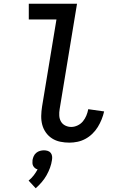

<svg xmlns="http://www.w3.org/2000/svg" viewBox="-20 -755 640 1027"><path d="M351 8Q326 8 302 3Q278 -2 258.5 -14.5Q239 -27 225.5 -46Q212 -65 206 -87.5Q200 -110 200.5 -135Q201 -160 205 -185L282 -651H134V-735H392L299 -171Q296 -154 297 -136.5Q298 -119 306 -105Q314 -91 329 -83.5Q344 -76 361 -76Q378 -76 395 -84Q412 -92 423.5 -106Q435 -120 442 -137Q449 -154 452 -171L537 -159Q532 -137 523.5 -116Q515 -95 503 -75.5Q491 -56 474 -39.5Q457 -23 436.5 -12Q416 -1 394 3.5Q372 8 351 8ZM171 252 133 211Q148 199 160 183.5Q172 168 181 151Q173 149 167 144Q161 139 157.5 132.5Q154 126 153.5 117.5Q153 109 154 101Q156 90 160.5 80Q165 70 174 62.5Q183 55 194 52Q205 49 215 49Q225 49 235 52Q245 55 251 62.5Q257 70 258.5 80Q260 90 258 101Q255 122 247.5 142.5Q240 163 229 182.5Q218 202 203 219.5Q188 237 171 252Z"/></svg>

Font: Iosevka HT Medium Extended
Style: Italic
Weight: 500
Width: 7
Italic angle: -9°
Monospace: yes
Designer: Belleve Invis
Foundry: Belleve Invis
Version: Version 32.3.0; ttfautohint (v1.8.4)